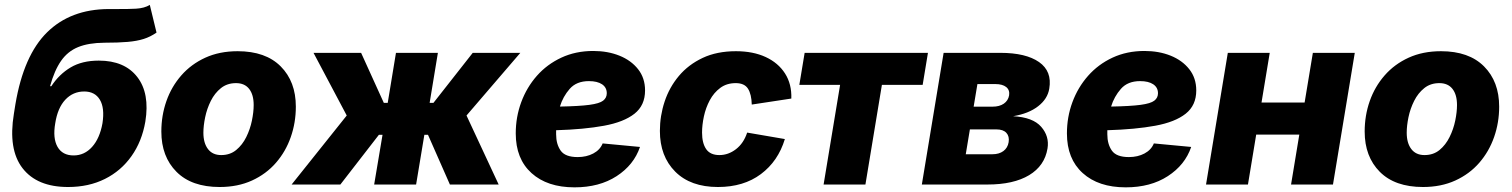

<svg xmlns="http://www.w3.org/2000/svg" viewBox="-20 -765 6267 796"><path d="M601.1 -744.6 628.9 -629.9Q603.5 -612.3 575.7 -603.5Q547.9 -594.7 509.3 -591.3Q470.7 -587.9 412.6 -587.9Q347.2 -587.4 304 -569.8Q260.7 -552.2 233.2 -512.7Q205.6 -473.1 187.5 -407.7H192.9Q225.1 -457 272.7 -485.4Q320.3 -513.7 389.6 -513.7Q496.6 -513.7 549.1 -445.8Q601.6 -377.9 582.5 -260.7Q568.4 -178.7 525.1 -117.7Q481.9 -56.6 415 -23.2Q348.1 10.3 262.2 10.3Q133.8 10.3 73.5 -67.6Q13.2 -145.5 37.6 -293.5L43.9 -333Q78.1 -535.6 175.3 -631.1Q272.5 -726.6 429.7 -727.5Q438.5 -727.5 446.5 -727.5Q454.6 -727.5 462.4 -727.5Q509.3 -727.1 543.9 -729Q578.6 -731 601.1 -744.6ZM285.2 -120.6Q330.1 -120.6 361.8 -156Q393.6 -191.4 404.8 -253.9Q414.6 -317.4 394 -351.6Q373.5 -385.7 329.1 -385.7Q282.7 -385.7 250.7 -351.6Q218.8 -317.4 209 -253.9Q198.2 -191.9 218.5 -156.2Q238.8 -120.6 285.2 -120.6Z M890.6 10.3Q774.4 10.3 711.7 -52.7Q648.9 -115.7 648.9 -219.7Q648.9 -286.1 669.9 -345.9Q690.9 -405.8 731.7 -452.4Q772.5 -499 831.3 -525.9Q890.1 -552.7 965.3 -552.7Q1081.1 -552.7 1143.8 -489.7Q1206.5 -426.8 1206.5 -322.8Q1206.5 -256.8 1185.5 -196.8Q1164.6 -136.7 1124 -90.1Q1083.5 -43.5 1024.7 -16.6Q965.8 10.3 890.6 10.3ZM897 -122.1Q933.6 -122.1 959.2 -143.1Q984.9 -164.1 1001 -196.8Q1017.1 -229.5 1024.4 -265.1Q1031.7 -300.8 1031.7 -329.6Q1031.7 -372.6 1012.9 -396.5Q994.1 -420.4 958.5 -420.4Q921.9 -420.4 896 -399.7Q870.1 -378.9 854 -346.7Q837.9 -314.5 830.6 -279.1Q823.2 -243.7 823.2 -214.8Q823.2 -171.9 842.3 -147Q861.3 -122.1 897 -122.1Z M1189 0 1417.5 -286.1 1279.8 -545.9H1477.1L1571.3 -338.4H1587.4L1621.6 -545.9H1795.4L1761.2 -338.4H1776.9L1939.9 -545.9H2137.2L1914.1 -286.1L2047.4 0H1845.2L1754.4 -206.1H1739.3L1705.1 0H1531.2L1565.9 -206.1H1550.8L1391.1 0Z M2361.8 11.7Q2249 11.7 2183.6 -47.4Q2118.2 -106.4 2118.2 -211.9Q2118.2 -279.8 2140.9 -341.3Q2163.6 -402.8 2205.8 -450.7Q2248 -498.5 2307.4 -526.1Q2366.7 -553.7 2439.5 -553.7Q2499.5 -553.7 2548.1 -534.2Q2596.7 -514.6 2625.5 -478Q2654.3 -441.4 2654.3 -390.1Q2654.3 -328.1 2610.4 -293.5Q2566.4 -258.8 2484.1 -243.7Q2401.9 -228.5 2285.6 -225.1Q2285.6 -216.3 2285.6 -208Q2285.6 -167.5 2304.4 -140.6Q2323.2 -113.8 2375 -113.8Q2411.6 -113.8 2439.7 -128.7Q2467.8 -143.6 2478.5 -170.4L2633.3 -155.8Q2607.9 -81.1 2536.4 -34.7Q2464.8 11.7 2361.8 11.7ZM2301.3 -323.2Q2381.8 -324.7 2423.6 -330.3Q2465.3 -335.9 2480.5 -347.7Q2495.6 -359.4 2495.6 -378.4Q2495.6 -402.3 2476.1 -415.5Q2456.5 -428.7 2421.4 -428.7Q2370.1 -428.7 2342 -396.7Q2314 -364.7 2301.3 -323.2Z M2956.5 10.3Q2842.8 10.3 2779.3 -53.5Q2715.8 -117.2 2715.8 -222.2Q2715.8 -284.7 2735.4 -343.8Q2754.9 -402.8 2794.4 -450Q2834 -497.1 2893.1 -524.9Q2952.1 -552.7 3031.2 -552.7Q3102.1 -552.7 3154.3 -528.6Q3206.5 -504.4 3234.6 -460.4Q3262.7 -416.5 3260.7 -356.4L3096.7 -331.5Q3095.7 -374 3081.1 -397.2Q3066.4 -420.4 3030.3 -420.4Q2992.7 -420.4 2966.1 -400.6Q2939.5 -380.9 2922.6 -349.4Q2905.8 -317.9 2898.2 -282.2Q2890.6 -246.6 2890.6 -215.3Q2890.6 -171.4 2907.7 -146.7Q2924.8 -122.1 2962.4 -122.1Q2999.5 -122.1 3031.2 -146.5Q3063 -170.9 3077.6 -215.3L3233.9 -188.5Q3206.1 -96.7 3134.5 -43.2Q3063 10.3 2956.5 10.3Z M3394.5 0 3462.9 -413.1H3293.9L3315.9 -545.9H3827.1L3805.2 -413.1H3636.2L3567.9 0Z M3801.8 0 3892.1 -545.9H4127.4Q4232.9 -545.9 4287.6 -507.8Q4342.3 -469.7 4330.1 -397.5Q4323.2 -355 4283.9 -324.5Q4244.6 -293.9 4180.2 -283.2Q4262.2 -278.8 4296.6 -239.3Q4331.1 -199.7 4322.8 -149.4Q4311 -77.6 4246.6 -38.8Q4182.1 0 4073.7 0ZM3983.9 -125.5H4094.2Q4122.1 -125.5 4139.9 -138.7Q4157.7 -151.9 4161.6 -175.3Q4165.5 -199.7 4152.3 -214.1Q4139.2 -228.5 4111.3 -228.5H4001ZM4016.6 -322.8H4095.2Q4123.5 -322.8 4141.6 -335.2Q4159.7 -347.7 4163.6 -369.6Q4167 -391.6 4151.6 -404.1Q4136.2 -416.5 4106 -416.5H4032.2Z M4647 11.7Q4534.2 11.7 4468.8 -47.4Q4403.3 -106.4 4403.3 -211.9Q4403.3 -279.8 4426 -341.3Q4448.7 -402.8 4491 -450.7Q4533.2 -498.5 4592.5 -526.1Q4651.9 -553.7 4724.6 -553.7Q4784.7 -553.7 4833.3 -534.2Q4881.8 -514.6 4910.6 -478Q4939.5 -441.4 4939.5 -390.1Q4939.5 -328.1 4895.5 -293.5Q4851.6 -258.8 4769.3 -243.7Q4687 -228.5 4570.8 -225.1Q4570.8 -216.3 4570.8 -208Q4570.8 -167.5 4589.6 -140.6Q4608.4 -113.8 4660.2 -113.8Q4696.8 -113.8 4724.9 -128.7Q4752.9 -143.6 4763.7 -170.4L4918.5 -155.8Q4893.1 -81.1 4821.5 -34.7Q4750 11.7 4647 11.7ZM4586.4 -323.2Q4667 -324.7 4708.7 -330.3Q4750.5 -335.9 4765.6 -347.7Q4780.8 -359.4 4780.8 -378.4Q4780.8 -402.3 4761.2 -415.5Q4741.7 -428.7 4706.5 -428.7Q4655.3 -428.7 4627.2 -396.7Q4599.1 -364.7 4586.4 -323.2Z M5244.1 -545.9 5210 -339.8H5388.7L5422.9 -545.9H5596.7L5506.3 0H5332.5L5366.7 -207H5188L5153.8 0H4980L5070.3 -545.9Z M5879.4 10.3Q5763.2 10.3 5700.4 -52.7Q5637.7 -115.7 5637.7 -219.7Q5637.7 -286.1 5658.7 -345.9Q5679.7 -405.8 5720.5 -452.4Q5761.2 -499 5820.1 -525.9Q5878.9 -552.7 5954.1 -552.7Q6069.8 -552.7 6132.6 -489.7Q6195.3 -426.8 6195.3 -322.8Q6195.3 -256.8 6174.3 -196.8Q6153.3 -136.7 6112.8 -90.1Q6072.3 -43.5 6013.4 -16.6Q5954.6 10.3 5879.4 10.3ZM5885.7 -122.1Q5922.4 -122.1 5948 -143.1Q5973.6 -164.1 5989.7 -196.8Q6005.9 -229.5 6013.2 -265.1Q6020.5 -300.8 6020.5 -329.6Q6020.5 -372.6 6001.7 -396.5Q5982.9 -420.4 5947.3 -420.4Q5910.6 -420.4 5884.8 -399.7Q5858.9 -378.9 5842.8 -346.7Q5826.7 -314.5 5819.3 -279.1Q5812 -243.7 5812 -214.8Q5812 -171.9 5831.1 -147Q5850.1 -122.1 5885.7 -122.1Z"/></svg>

Font: Inter Extra Bold
Style: Italic
Weight: 800
Italic angle: -9.39999°
Designer: Rasmus Andersson
Foundry: rsms
Version: Version 4.000;git-3c8e0fc